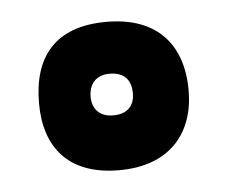

<svg xmlns="http://www.w3.org/2000/svg" viewBox="-31 -607 358 303"><g transform="rotate(-5 147.5 -455.5)"><path d="M147 -338C228 -338 267 -387 267 -454C267 -526 228 -573 147 -573C64 -573 30 -526 30 -454C30 -385 66 -338 147 -338ZM145 -425C122 -425 112 -440 112 -457C112 -476 122 -491 145 -491C170 -491 179 -476 179 -457C179 -440 170 -425 145 -425Z"/></g></svg>

Font: OSH Darker Grotesque Black
Style: Regular
Weight: 900
Designer: Gabriel Lam
Foundry: TypeRant
Version: Version 1.000;Glyphs 3.1.1 (3148)